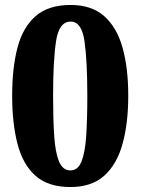

<svg xmlns="http://www.w3.org/2000/svg" viewBox="-20 -744 567 774"><path d="M264 10Q174 10 123 -35.5Q72 -81 50.5 -164Q29 -247 29 -359Q29 -470 50.5 -552Q72 -634 123.5 -679Q175 -724 265 -724Q349 -724 400 -679Q451 -634 474 -552Q497 -470 497 -358Q497 -247 474 -164Q451 -81 400 -35.5Q349 10 264 10ZM264 -57Q294 -57 308.5 -93Q323 -129 327.5 -196Q332 -263 332 -358Q332 -500 320.5 -578.5Q309 -657 265 -657Q218 -657 206 -578.5Q194 -500 194 -358Q194 -263 198.5 -196Q203 -129 218 -93Q233 -57 264 -57Z"/></svg>

Font: Noto Serif Thai SemiCondensed ExtraBold
Style: Regular
Weight: 800
Width: 4
Designer: Monotype Design Team
Foundry: Monotype Imaging Inc.
Version: Version 2.002; ttfautohint (v1.8.4.7-5d5b)